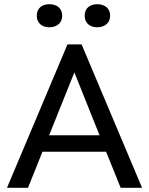

<svg xmlns="http://www.w3.org/2000/svg" viewBox="-20 -890 707 910"><path d="M551.8 0H653.3L366.7 -679.7H299.8L13.2 0H112.8L181.2 -170.9H482.9ZM332.5 -546.9 451.7 -249H212.9ZM440.4 -870.1C406.7 -870.1 381.3 -851.6 381.3 -815.4C381.3 -780.3 406.7 -760.7 440.4 -760.7C475.6 -760.7 502 -780.3 502 -815.4C502 -851.6 475.6 -870.1 440.4 -870.1ZM213.4 -870.1C179.7 -870.1 154.3 -851.6 154.3 -815.4C154.3 -780.3 179.7 -760.7 213.4 -760.7C248.5 -760.7 274.9 -780.3 274.9 -815.4C274.9 -851.6 248.5 -870.1 213.4 -870.1Z"/></svg>

Font: Inder
Style: Regular
Weight: 400
Designer: Irina Smirnova
Foundry: Irina Smirnova
Version: Version 1.001